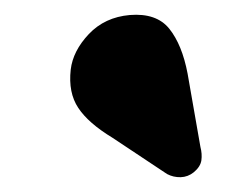

<svg xmlns="http://www.w3.org/2000/svg" viewBox="-20 -750 312 262"><path d="M236 -649.5 253.5 -549.5Q256 -540 254.8 -531.2Q253.5 -522.5 244.5 -515Q236.5 -508.5 226.5 -508.2Q216.5 -508 208 -512.5L133.5 -562Q100.5 -582 86.8 -602.8Q73 -623.5 76.5 -655Q79.5 -680.5 101.2 -703.5Q123 -726.5 157 -729.5Q193.5 -732.5 211 -710.8Q228.5 -689 236 -649.5Z"/></svg>

Font: Fraunces 72pt S050 Black
Style: Italic
Weight: 900
Italic angle: -16°
Version: Version 1.000; ttfautohint (v1.8.3)